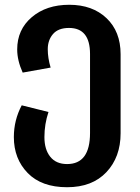

<svg xmlns="http://www.w3.org/2000/svg" viewBox="-20 -564 588 804"><path d="M270 -544Q367 -544 426 -488Q485 -432 485 -337V-6Q485 94 425.5 157Q366 220 261 220Q154 220 96 160.5Q38 101 38 10Q38 -61 71 -123L183 -95Q166 -44 166 10Q166 62 190.5 92.5Q215 123 261 123Q357 123 357 -7V-338Q357 -447 269 -447Q224 -447 202 -421.5Q180 -396 180 -358Q180 -321 192 -281L75 -260Q52 -311 52 -357Q52 -440 113 -492Q174 -544 270 -544Z"/></svg>

Font: FiraGO Medium
Style: Regular
Weight: 500
Designer: bBox Type
Foundry: bBox Type GmbH
Version: Version 1.001;PS 001.001;hotconv 1.0.88;makeotf.lib2.5.64775